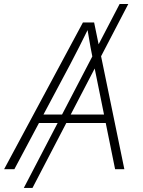

<svg xmlns="http://www.w3.org/2000/svg" viewBox="-39 -839 708 952"><path d="M597.2 -819.3 122.1 92.8H79.1L554.2 -819.3ZM-18.6 0 372.1 -727.5H427.7L577.6 0H531.7L426.3 -520Q418.5 -558.1 409.9 -604.5Q401.4 -650.9 392.1 -708H404.3Q377 -652.3 353.5 -606Q330.1 -559.6 309.1 -520L32.2 0ZM135.7 -229 142.6 -271H506.8L499.5 -229Z"/></svg>

Font: Inter 17pt ExtraLight
Style: Italic
Weight: 250
Italic angle: -9.3988°
Version: Version 4.001;git-66647c0bb